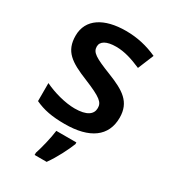

<svg xmlns="http://www.w3.org/2000/svg" viewBox="-188 -650 865 969"><g transform="rotate(30 244.5 -165.5)"><path d="M448 -156C448 -248 389 -283 293 -321C194 -360 168 -376 168 -410C168 -440 198 -458 254 -458C304 -458 351 -442 402 -420L440 -512C382 -538 324 -552 257 -552C131 -552 48 -501 48 -404C48 -313 100 -279 204 -237C309 -194 328 -176 328 -143C328 -107 298 -83 227 -83C171 -83 100 -103 49 -128V-23C98 0 148 10 223 10C368 10 448 -48 448 -156ZM321 71V61H204C199 104 182 172 170 208V221H240C275 172 305 111 321 71Z"/></g></svg>

Font: Noto Sans New Tai Lue Semibold
Style: Regular
Weight: 600
Designer: Monotype Design Team
Foundry: Monotype Imaging Inc.
Version: Version 2.004